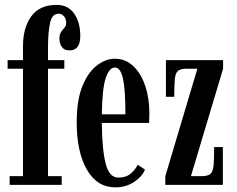

<svg xmlns="http://www.w3.org/2000/svg" viewBox="-20 -776 994 806"><path d="M20.5 0V-36.5H76.5V-487.5H12V-523.5H76.5V-582.5Q76.5 -660 111.5 -707.8Q146.5 -755.5 217.5 -755.5Q265.5 -755.5 291.2 -719Q317 -682.5 317 -625.5Q317 -564.5 272.5 -564.5Q249 -564.5 239.2 -579.2Q229.5 -594 229.5 -614Q229.5 -632.5 236.8 -642.5Q244 -652.5 251 -660.2Q258 -668 258 -679.5Q258 -697 248.5 -707.8Q239 -718.5 226 -718.5Q198 -718.5 189.8 -678.2Q181.5 -638 181.5 -579V-523.5H250V-487.5H181.5V-36.5H239V0Z M464 10.5Q387.5 10.5 344.8 -63.8Q302 -138 302 -263Q302 -356.5 326.2 -415.2Q350.5 -474 387.5 -501.8Q424.5 -529.5 462 -529.5Q506.5 -529.5 539 -499Q571.5 -468.5 589.2 -416.5Q607 -364.5 607 -301Q607 -279 606 -260H407.5Q408.5 -148.5 423.5 -89.5Q438.5 -30.5 476.5 -30.5Q510.5 -30.5 530.2 -48.5Q550 -66.5 558 -84.5L588.5 -64Q578 -36 543.8 -12.8Q509.5 10.5 464 10.5ZM462 -492.5Q439.5 -493 424.2 -449.2Q409 -405.5 407.5 -296H506.5Q506.5 -401 496 -447Q485.5 -493 462 -492.5Z M674 0V-36.5L808.5 -487.5H762Q737 -487.5 726.5 -477.8Q716 -468 713.8 -442.5Q711.5 -417 711.5 -369.5H676.5V-523.5H916.5V-487.5L781.5 -36.5H827Q853 -36.5 863.8 -46.5Q874.5 -56.5 876.8 -83Q879 -109.5 879 -158.5H915.5V0Z"/></svg>

Font: Imbue 10pt SemiBold
Style: Regular
Weight: 600
Designer: Tyler Finck
Foundry: Etcetera Type Company
Version: Version 1.102; ttfautohint (v1.8.3)